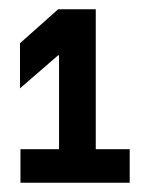

<svg xmlns="http://www.w3.org/2000/svg" viewBox="-20 -785 322 413"><path d="M186 -464V-765H105L23 -692V-595L105 -666H107V-464H24V-392H259V-464Z"/></svg>

Font: Be Vietnam
Style: Bold
Weight: 700
Designer: Gabriel Lam
Foundry: TypeRant
Version: Version 4.000